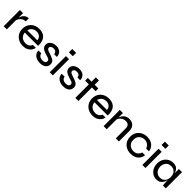

<svg xmlns="http://www.w3.org/2000/svg" viewBox="468 -2437 4180 4180"><g transform="rotate(45 2558.0 -347.0)"><path d="M63 -499H159V-359Q164 -378 174 -401Q186 -428 206 -452.5Q226 -477 256 -493Q286 -509 328 -509V-414Q276 -414 239.5 -390Q203 -366 182 -331Q167 -307 159 -285V0H63Z M800 -162H891Q883 -113 853 -74Q823 -35 774 -12Q725 11 659 11Q581 11 520 -22Q459 -55 424 -113Q389 -171 389 -248Q389 -326 423 -384.5Q457 -443 517 -476Q577 -509 654 -509Q735 -509 790 -477Q845 -445 869.5 -387.5Q894 -330 894 -256Q894 -242 893 -227H484Q489 -182 511.5 -147Q534 -112 571.5 -92Q609 -72 658 -72Q713 -72 750 -97Q787 -122 800 -162ZM655 -427Q590 -427 547 -392.5Q504 -358 490 -301H797Q793 -362 753 -394.5Q713 -427 655 -427Z M972 -162H1060Q1065 -122 1096 -96.5Q1127 -71 1183 -71Q1219 -71 1239 -79.5Q1259 -88 1267.5 -103Q1276 -118 1276 -136Q1276 -159 1264 -171.5Q1252 -184 1230 -192.5Q1208 -201 1178 -209Q1145 -218 1112 -230Q1079 -242 1051.5 -259Q1024 -276 1007.5 -301.5Q991 -327 991 -364Q991 -395 1004.5 -422Q1018 -449 1043.5 -468.5Q1069 -488 1103 -498.5Q1137 -509 1178 -509Q1235 -509 1274 -488.5Q1313 -468 1333.5 -431Q1354 -394 1355 -346H1271Q1264 -388 1242 -407.5Q1220 -427 1176 -427Q1133 -427 1110 -410Q1087 -393 1087 -364Q1087 -342 1103 -328.5Q1119 -315 1146 -305Q1173 -295 1207 -284Q1239 -273 1268.5 -261.5Q1298 -250 1321.5 -234.5Q1345 -219 1358.5 -194.5Q1372 -170 1372 -134Q1372 -90 1350 -57.5Q1328 -25 1286.5 -7Q1245 11 1186 11Q1132 11 1094.5 -2Q1057 -15 1031.5 -36Q1006 -57 992.5 -80.5Q979 -104 975 -122.5Q971 -141 971 -153Q971 -158 972 -162Z M1588 -705V-602H1469V-705ZM1481 -499H1576V0H1481Z M1689 -162H1777Q1782 -122 1813 -96.5Q1844 -71 1900 -71Q1936 -71 1956 -79.5Q1976 -88 1984.5 -103Q1993 -118 1993 -136Q1993 -159 1981 -171.5Q1969 -184 1947 -192.5Q1925 -201 1895 -209Q1862 -218 1829 -230Q1796 -242 1768.5 -259Q1741 -276 1724.5 -301.5Q1708 -327 1708 -364Q1708 -395 1721.5 -422Q1735 -449 1760.5 -468.5Q1786 -488 1820 -498.5Q1854 -509 1895 -509Q1952 -509 1991 -488.5Q2030 -468 2050.5 -431Q2071 -394 2072 -346H1988Q1981 -388 1959 -407.5Q1937 -427 1893 -427Q1850 -427 1827 -410Q1804 -393 1804 -364Q1804 -342 1820 -328.5Q1836 -315 1863 -305Q1890 -295 1924 -284Q1956 -273 1985.5 -261.5Q2015 -250 2038.5 -234.5Q2062 -219 2075.5 -194.5Q2089 -170 2089 -134Q2089 -90 2067 -57.5Q2045 -25 2003.5 -7Q1962 11 1903 11Q1849 11 1811.5 -2Q1774 -15 1748.5 -36Q1723 -57 1709.5 -80.5Q1696 -104 1692 -122.5Q1688 -141 1688 -153Q1688 -158 1689 -162Z M2155 -499H2269V-631H2364V-499H2478V-416H2364V0H2269V-416H2155Z M2945 -162H3036Q3028 -113 2998 -74Q2968 -35 2919 -12Q2870 11 2804 11Q2726 11 2665 -22Q2604 -55 2569 -113Q2534 -171 2534 -248Q2534 -326 2568 -384.5Q2602 -443 2662 -476Q2722 -509 2799 -509Q2880 -509 2935 -477Q2990 -445 3014.5 -387.5Q3039 -330 3039 -256Q3039 -242 3038 -227H2629Q2634 -182 2656.5 -147Q2679 -112 2716.5 -92Q2754 -72 2803 -72Q2858 -72 2895 -97Q2932 -122 2945 -162ZM2800 -427Q2735 -427 2692 -392.5Q2649 -358 2635 -301H2942Q2938 -362 2898 -394.5Q2858 -427 2800 -427Z M3139 -499H3235V-358Q3241 -378 3250 -397Q3266 -431 3291.5 -456.5Q3317 -482 3351 -495.5Q3385 -509 3425 -509Q3467 -509 3501 -497Q3535 -485 3559 -461.5Q3583 -438 3596.5 -403.5Q3610 -369 3610 -325V0H3515V-304Q3515 -363 3486.5 -392.5Q3458 -422 3400 -422Q3355 -422 3318 -401Q3281 -380 3258 -346Q3242 -323 3235 -298V0H3139Z M4225 -190Q4219 -128 4185.5 -82.5Q4152 -37 4098 -13Q4044 11 3978 11Q3905 11 3844 -19.5Q3783 -50 3746.5 -108.5Q3710 -167 3710 -248Q3710 -330 3746.5 -388.5Q3783 -447 3844 -478Q3905 -509 3978 -509Q4044 -509 4097 -485Q4150 -461 4184 -416.5Q4218 -372 4225 -310H4138Q4121 -364 4077.5 -395.5Q4034 -427 3978 -427Q3932 -427 3892.5 -406Q3853 -385 3829.5 -345.5Q3806 -306 3806 -248Q3806 -192 3829.5 -152.5Q3853 -113 3892 -92.5Q3931 -72 3978 -72Q4042 -72 4082 -103Q4122 -134 4139 -190Z M4440 -705V-602H4321V-705ZM4333 -499H4428V0H4333Z M4769 10Q4705 10 4652 -23Q4599 -56 4568 -114.5Q4537 -173 4537 -249Q4537 -325 4568.5 -383.5Q4600 -442 4655 -475.5Q4710 -509 4778 -509Q4853 -509 4894.5 -474Q4936 -439 4953 -380Q4956 -369 4958 -358V-499H5054V0H4966Q4966 0 4964 -18.5Q4962 -37 4960 -63Q4958 -89 4958 -109V-160Q4948 -117 4927 -79Q4905 -39 4866 -14.5Q4827 10 4769 10ZM4796 -73Q4849 -73 4885.5 -96.5Q4922 -120 4940 -160Q4958 -200 4958 -249Q4958 -302 4939.5 -342Q4921 -382 4884.5 -404Q4848 -426 4796 -426Q4718 -426 4675.5 -376Q4633 -326 4633 -249Q4633 -197 4654 -157.5Q4675 -118 4711.5 -95.5Q4748 -73 4796 -73Z"/></g></svg>

Font: Syne Med Modified
Style: Regular
Weight: 500
Designer: Lucas Descroix
Foundry: Bonjour Monde
Version: Version 2.200